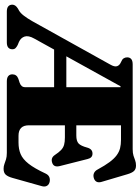

<svg xmlns="http://www.w3.org/2000/svg" viewBox="126 -884 776 1068"><g transform="rotate(90 514.0 -350.0)"><path d="M533.5 -700 505 -632.5H460L194.5 -152.5Q176.5 -120.5 183.2 -99.2Q190 -78 213 -67.5L230 -60.5Q241 -55 247.5 -48.5Q254 -42 254 -30.5Q254 -16.5 244.8 -8.2Q235.5 0 215.5 0H44.5Q24.5 0 15.2 -8.2Q6 -16.5 6 -30.5Q6 -48 27.5 -61.5L39 -68Q53 -76 67.5 -95Q82 -114 97.5 -141L339 -575Q353 -599 348.2 -613.2Q343.5 -627.5 324.5 -635.5Q310.5 -641 304.8 -649.5Q299 -658 299 -669.5Q299 -684 308.5 -692Q318 -700 338 -700ZM225 -331H498.5L499.5 -263H223.5ZM597.5 -386.5H733.5Q764.5 -386.5 778 -399Q791.5 -411.5 801 -447Q809 -476.5 834 -476.5Q858 -477 864.5 -449.5L904 -293.5Q911.5 -261 886 -252.5Q859 -243 843 -266Q827.5 -289.5 814.5 -301.8Q801.5 -314 785.5 -318.5Q769.5 -323 744.5 -323H597.5ZM465 -102.5V-700H810Q831.5 -700 845.8 -704.5Q860 -709 872.2 -713.8Q884.5 -718.5 901 -718.5Q921 -718.5 931.5 -707Q942 -695.5 949.5 -669.5L991.5 -527.5Q996.5 -511.5 991.5 -500.5Q986.5 -489.5 972.5 -484.5Q956 -479 943 -484.8Q930 -490.5 922 -506.5Q900.5 -546 881.8 -571.2Q863 -596.5 844.2 -610.5Q825.5 -624.5 804.8 -629.8Q784 -635 757.5 -635H677V-122.5Q677 -93.5 691.8 -79.2Q706.5 -65 735 -65H773Q809.5 -65 837.2 -76.8Q865 -88.5 890.8 -121Q916.5 -153.5 945.5 -216Q952.5 -230.5 964 -235.8Q975.5 -241 990 -238.5Q1006 -235.5 1013.2 -223.8Q1020.5 -212 1015.5 -194.5L969.5 -31Q962.5 -6 951.8 6Q941 18 919 18Q904.5 18 892.5 13.5Q880.5 9 866.2 4.5Q852 0 830.5 0H432.5Q412.5 0 403 -8.2Q393.5 -16.5 393.5 -30.5Q393.5 -55 418 -64L439.5 -71Q452.5 -75.5 458.8 -83Q465 -90.5 465 -102.5Z"/></g></svg>

Font: Fraunces ExtraBold
Style: Regular
Weight: 800
Version: Version 1.000;[b76b70a41]